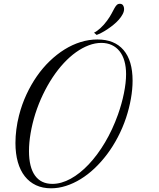

<svg xmlns="http://www.w3.org/2000/svg" viewBox="-20 -999 862 1038"><path d="M83 -375.5Q98.1 -434.6 122.8 -487.8Q147.5 -541 179.2 -586.7Q210.9 -632.3 249 -668.9Q287.1 -705.6 329.1 -731.7Q371.1 -757.8 416 -771.7Q460.9 -785.6 506.8 -785.6Q599.1 -785.6 647.9 -728.5Q696.8 -671.4 696.8 -563Q696.8 -516.6 687.7 -465.3Q678.7 -414.1 661.6 -362.3Q643.1 -307.1 616.9 -257.3Q590.8 -207.5 559.1 -165.3Q527.3 -123 491.2 -88.9Q455.1 -54.7 416 -30.8Q377 -6.8 336.4 6.1Q295.9 19 255.9 19Q210.4 19 174.8 2.4Q139.2 -14.2 114.3 -45.7Q89.4 -77.1 76.4 -122.8Q63.5 -168.5 63.5 -226.1Q63.5 -261.7 68.4 -299.6Q73.2 -337.4 83 -375.5ZM263.2 -4.9Q311.5 -4.9 362.1 -32.7Q412.6 -60.5 459.7 -110.4Q506.8 -160.2 547.6 -228.8Q588.4 -297.4 617.7 -379.4Q638.7 -438.5 650.1 -495.4Q661.6 -552.2 661.6 -598.1Q661.6 -637.7 652.6 -669.2Q643.6 -700.7 626.2 -722.4Q608.9 -744.1 584 -755.6Q559.1 -767.1 527.8 -767.1Q494.1 -767.1 459.5 -753.9Q424.8 -740.7 390.9 -716.6Q356.9 -692.4 325 -658Q293 -623.5 264.6 -580.8Q236.3 -538.1 212.4 -488.3Q188.5 -438.5 170.9 -383.8Q154.3 -330.6 145.5 -279.1Q136.7 -227.5 136.7 -182.6Q136.7 -95.7 168.9 -50.3Q201.2 -4.9 263.2 -4.9ZM488.3 -822.3Q503.9 -829.6 522.9 -846.9Q542 -864.3 559.1 -887.7Q573.7 -907.7 582.5 -924.3Q591.3 -940.9 597.9 -953.1Q604.5 -965.3 611.1 -971.9Q617.7 -978.5 627.9 -978.5Q639.6 -978.5 645.3 -970.2Q650.9 -961.9 650.9 -950.7Q650.9 -936.5 642.8 -921.6Q634.8 -906.7 622.1 -892.3Q609.4 -877.9 593 -864.7Q576.7 -851.6 560.3 -840.6Q543.9 -829.6 528.6 -821.8Q513.2 -814 502.4 -810.1Z"/></svg>

Font: Petit Formal Script
Style: Regular
Weight: 400
Version: Version 1.001; ttfautohint (v0.8) -G 200 -r 50